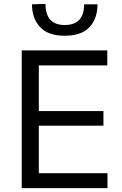

<svg xmlns="http://www.w3.org/2000/svg" viewBox="-20 -974 634 994"><path d="M92.5 0V-713H535.5V-635.5H181V-399H515.5V-323.5H181V-77.5H536.5V0ZM315 -789Q229.5 -789 187.8 -833.5Q146 -878 145.5 -951.5L215.5 -954Q215.5 -844.5 315 -844.5Q415.5 -844.5 415.5 -951.5H485Q484.5 -878 443.2 -833.5Q402 -789 315 -789Z"/></svg>

Font: Heraclito
Style: Regular
Weight: 400
Designer: Kostas Bartsokas (font) & Cristiano Sobral (main changes)
Foundry: Kostas Bartsokas (font) & Cristiano Sobral (main changes)
Version: Version 1.00;July 8, 2020;FontCreator 13.0.0.2655 64-bit